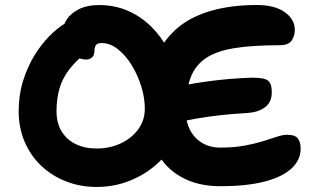

<svg xmlns="http://www.w3.org/2000/svg" viewBox="-20 -731 1257 761"><path d="M363 10Q298.2 10 241.9 -12Q185.6 -34 143.4 -74Q101.2 -114 77.6 -169.2Q54 -224.4 54 -290Q54 -355 71.6 -411Q89.2 -467 116.7 -511.6Q144.2 -556.2 175.4 -587.6Q206.6 -619 233.8 -635.6Q261 -652.2 277.4 -652.2Q300.2 -652.2 312.7 -645.8Q325.2 -639.4 334.6 -626Q346 -611.6 349.1 -592.9Q352.2 -574.2 347.1 -556.3Q342 -538.4 327.2 -527Q282.2 -491.6 255 -456.4Q227.8 -421.2 215.9 -380.5Q204 -339.8 204 -290Q204 -243.6 224 -210.5Q244 -177.4 280 -159.9Q316 -142.4 363 -142.4Q415.2 -142.4 458.8 -162.8Q502.4 -183.2 528.2 -219Q554 -254.8 554 -300Q554 -342.6 540.1 -388Q526.2 -433.4 501.9 -472.8Q477.6 -512.2 446.9 -536.3Q416.2 -560.4 382.4 -560.4Q365.2 -560.4 359.7 -551.4Q354.2 -542.4 354.2 -528Q354.2 -511.6 344.5 -503.3Q334.8 -495 323.2 -495Q299.8 -495 278.1 -506.8Q256.4 -518.6 242.5 -542.3Q228.6 -566 228.6 -600.8Q228.6 -630.2 245.3 -654.9Q262 -679.6 294.1 -695.3Q326.2 -711 371.8 -711Q435 -711 487.4 -688Q539.8 -665 580.1 -624.7Q620.4 -584.4 648.1 -532.1Q675.8 -479.8 689.9 -420.3Q704 -360.8 704 -300Q704 -236.6 676.9 -180.2Q649.8 -123.8 602.4 -81.3Q555 -38.8 493.7 -14.4Q432.4 10 363 10ZM685.4 -246.2Q662.8 -241.2 649.9 -250.8Q637 -260.4 631.9 -279.9Q626.8 -299.4 626.8 -322Q626.8 -345.6 645.1 -364.1Q663.4 -382.6 692.2 -389.2Q719.2 -395.2 750 -400.4Q780.8 -405.6 816.3 -410.2Q851.8 -414.8 892.4 -418.2Q933 -421.6 979.2 -423.2Q1027 -423.2 1042.1 -411.8Q1057.2 -400.4 1057.2 -365.2Q1057.2 -326.4 1030.8 -306.4Q1004.4 -286.4 965 -283.6Q902.2 -279.8 851.9 -274.2Q801.6 -268.6 761 -261.4Q720.4 -254.2 685.4 -246.2ZM854.6 7Q780.6 7 725.7 -16.2Q670.8 -39.4 634.5 -80.7Q598.2 -122 579.9 -176.6Q561.6 -231.2 561.6 -293Q561.6 -439.8 611.9 -531.9Q662.2 -624 759.7 -667.6Q857.2 -711.2 997.6 -711.2Q1069.2 -711.2 1108.8 -682.7Q1148.4 -654.2 1148.4 -613.4Q1148.4 -587.8 1135.6 -569.8Q1122.8 -551.8 1089 -551.8Q978.8 -551.8 906.6 -539.8Q834.4 -527.8 792.9 -498.4Q751.4 -469 733.8 -418.9Q716.2 -368.8 716 -291.8Q715.8 -250.4 732.5 -217.3Q749.2 -184.2 780.1 -165.1Q811 -146 853.8 -146Q907.4 -146 949.3 -153.8Q991.2 -161.6 1022.7 -171.4Q1054.2 -181.2 1077.4 -189Q1100.6 -196.8 1117.4 -196.8Q1149.8 -196.8 1160.7 -182Q1171.6 -167.2 1171.6 -141.6Q1171.6 -97 1135.5 -63.4Q1099.4 -29.8 1028.8 -11.4Q958.2 7 854.6 7Z"/></svg>

Font: Shantell Sans Light
Style: Regular
Weight: 300
Designer: Stephen Nixon, Anya Danilova, Shantell Martin
Foundry: Arrow Type
Version: Version 1.011;[c5ecc13dd]